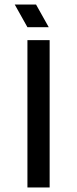

<svg xmlns="http://www.w3.org/2000/svg" viewBox="-20 -827 340 847"><path d="M101 0H199V-650H101ZM45 -807 101 -707H195L139 -807Z"/></svg>

Font: Grotesk 02 Mince
Style: Bold
Weight: 400
Designer: Frank Adebiaye, contributions by Jérémy Landes, Ariel Martín Pérez
Foundry: Velvetyne Type Foundry
Version: Version 3.000;Glyphs 3.1.2 (3150)